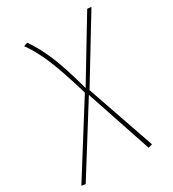

<svg xmlns="http://www.w3.org/2000/svg" viewBox="-236 -620 817 909"><g transform="rotate(-30 173.0 -165.0)"><path d="M200 -182 328 188 306 194 186 -164 -38 194 -60 191 175 -183Q135 -319 104 -392.5Q73 -466 36 -517L57 -524Q94 -471 124 -400Q154 -329 189 -200L383 -521L405 -519Z"/></g></svg>

Font: Fira Sans Thin
Style: Italic
Weight: 250
Italic angle: -8°
Designer: Carrois Corporate & Edenspiekermann AG
Foundry: Carrois Corporate GbR & Edenspiekermann AG
Version: Version 4.203